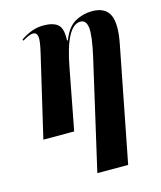

<svg xmlns="http://www.w3.org/2000/svg" viewBox="-115 -633 792 945"><g transform="rotate(-15 280.5 -160.5)"><path d="M263 228 391 -330Q414 -432 409.5 -473Q405 -514 375 -514Q303 -514 265 -309L206 0H49L145 -410Q161 -476 157 -497Q153 -518 135 -518Q126 -518 113 -513Q100 -508 80 -496L78 -503Q106 -522 134 -532.5Q162 -543 195 -543Q243 -543 267 -523Q291 -503 288 -441H292Q317 -505 357.5 -527Q398 -549 443 -549Q510 -549 532 -503Q554 -457 534 -356L420 228Z"/></g></svg>

Font: Noto Serif Display ExtraCondensed ExtraBold
Style: Italic
Weight: 800
Width: 2
Italic angle: -12°
Designer: Monotype Design Team
Foundry: Monotype Imaging Inc.
Version: Version 2.009